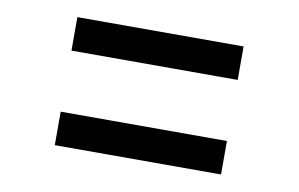

<svg xmlns="http://www.w3.org/2000/svg" viewBox="-46 -609 747 480"><g transform="rotate(10 327.0 -369.5)"><path d="M116 -447C116 -447 116 -532 116 -532C116 -532 538 -532 538 -532C538 -532 538 -447 538 -447C538 -447 116 -447 116 -447ZM116 -207C116 -207 116 -292 116 -292C116 -292 538 -292 538 -292C538 -292 538 -207 538 -207C538 -207 116 -207 116 -207Z"/></g></svg>

Font: Preevio_Regular
Style: Regular
Weight: 500
Designer: Gumpita Rahayu
Foundry: Tokotype Studio
Version: ""